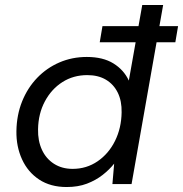

<svg xmlns="http://www.w3.org/2000/svg" viewBox="-20 -740 736 772"><path d="M381 -570 392 -635H696L685 -570ZM248 12Q183 12 137.5 -18Q92 -48 68.5 -99.5Q45 -151 46 -213Q47 -278 69 -332.5Q91 -387 129.5 -427Q168 -467 219 -489Q270 -511 329 -511Q394 -511 436 -485Q478 -459 498 -416L552 -720H636L509 0H432L439 -82Q420 -58 392.5 -36.5Q365 -15 329.5 -1.5Q294 12 248 12ZM272 -61Q328 -61 372.5 -91.5Q417 -122 442.5 -173.5Q468 -225 469 -288Q470 -334 453.5 -367.5Q437 -401 406 -419.5Q375 -438 331 -438Q275 -438 231 -410Q187 -382 160.5 -332.5Q134 -283 133 -220Q132 -174 148.5 -138Q165 -102 197 -81.5Q229 -61 272 -61Z"/></svg>

Font: DM Sans 20pt
Style: Italic
Weight: 400
Italic angle: -10°
Version: Version 4.004;gftools[0.9.30]